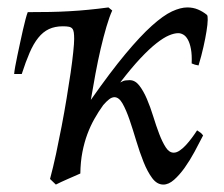

<svg xmlns="http://www.w3.org/2000/svg" viewBox="-20 -477 602 517"><path d="M224.6 -208Q277.3 -283.2 317.6 -331.5Q357.9 -379.9 388.9 -407.7Q419.9 -435.5 443.1 -446.3Q466.3 -457 484.4 -457Q500 -457 513.2 -451.4Q526.4 -445.8 537.1 -437Q539.6 -435.1 539.3 -423.3Q539.1 -411.6 536.1 -393.1Q533.2 -374.5 527.8 -350.6Q522.5 -326.7 514.6 -300.8Q504.4 -302.2 496.1 -306.2Q497.1 -329.6 494.1 -345.2Q491.2 -360.8 485.8 -370.4Q480.5 -379.9 473.6 -383.8Q466.8 -387.7 460 -387.7Q449.2 -387.7 434.8 -381.6Q420.4 -375.5 401.4 -360.6Q382.3 -345.7 358.2 -320.1Q334 -294.4 303.7 -254.9Q312 -259.8 318.4 -260.5Q324.7 -261.2 329.1 -261.2Q343.8 -261.2 355 -246.8Q366.2 -232.4 375.5 -210.7Q384.8 -189 392.6 -163.6Q400.4 -138.2 408.7 -116.5Q417 -94.7 426.3 -80.3Q435.5 -65.9 447.8 -65.9Q455.6 -65.9 464.1 -71.8Q472.7 -77.6 480.7 -86.4Q488.8 -95.2 496.6 -105.7Q504.4 -116.2 510.7 -126L519.5 -120.1Q522.5 -118.2 526.9 -112.3Q516.6 -91.8 503.9 -68.4Q491.2 -44.9 477.3 -25.4Q463.4 -5.9 448.7 7.1Q434.1 20 419.9 20Q402.8 20 389.9 2.7Q377 -14.6 366.5 -41Q356 -67.4 346.9 -97.7Q337.9 -127.9 328.9 -154.3Q319.8 -180.7 310.1 -198Q300.3 -215.3 288.1 -215.3Q281.2 -215.3 273.7 -209.5Q266.1 -203.6 257.8 -193.8Q245.1 -176.3 234.4 -157.2Q223.6 -138.2 215.3 -116Q207 -93.8 201.9 -67.6Q196.8 -41.5 196.3 -9.8Q189.5 -6.8 180.7 -2.9Q171.9 1 162.8 4.9Q153.8 8.8 145 12.9Q136.2 17.1 130.4 20L114.7 4.9Q123 -25.9 130.9 -62.5Q138.7 -99.1 146 -137.2Q153.3 -175.3 159.4 -212.4Q165.5 -249.5 170.2 -281.2Q174.8 -313 177.2 -336.7Q179.7 -360.4 179.7 -372.1Q179.7 -382.8 178.7 -389.6Q177.7 -396.5 174.6 -400.1Q171.4 -403.8 165.3 -405Q159.2 -406.2 149.4 -406.2Q127.9 -406.2 111.8 -398.7Q95.7 -391.1 83 -375.2Q70.3 -359.4 59.8 -335.2Q49.3 -311 38.6 -277.8H18.1Q18.6 -284.7 21 -298.1Q23.4 -311.5 26.9 -327.9Q30.3 -344.2 34.2 -362.1Q38.1 -379.9 41.7 -396.2Q45.4 -412.6 48.8 -425.3Q52.2 -438 54.7 -444.3Q86.9 -444.3 114.3 -444.8Q141.6 -445.3 167.2 -446.8Q192.9 -448.2 218 -450.7Q243.2 -453.1 272 -457L282.2 -448.7Q274.4 -431.6 266.6 -405Q258.8 -378.4 251.2 -346.2Q243.7 -314 237.1 -278.6Q230.5 -243.2 224.6 -208Z"/></svg>

Font: Gentium Plus CyrE
Style: Italic
Weight: 400
Italic angle: -8°
Designer: J. Victor Gaultney, Annie Olsen, Iska Routamaa, Becca Hirsbrunner
Foundry: SIL International
Version: Version 5.000